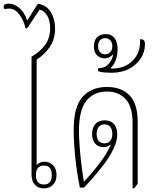

<svg xmlns="http://www.w3.org/2000/svg" viewBox="-38 -1029 866 1053"><path d="M202 4Q171 4 153 -16Q135 -36 135 -73V-718Q183 -746 210 -783.5Q237 -821 237 -874Q237 -915 221.5 -942.5Q206 -970 179 -976L111 -874H102Q93 -916 68.5 -949Q44 -982 12 -982Q6 -982 -1 -981Q-8 -980 -11 -979Q-18 -983 -18 -993Q-18 -1009 8 -1009Q40 -1009 68.5 -985Q97 -961 111 -916L170 -1009Q219 -1000 241.5 -961.5Q264 -923 264 -873Q264 -814 235 -771.5Q206 -729 163 -702V-123Q168 -130 179 -136Q190 -142 207 -142Q233 -142 252.5 -123Q272 -104 272 -69Q272 -36 253 -16Q234 4 202 4ZM203 -17Q246 -17 246 -69Q246 -121 203 -121Q159 -121 159 -69Q159 -17 203 -17Z M689 4V-355Q689 -445 650.5 -486Q612 -527 548 -527Q476 -527 435.5 -476Q395 -425 395 -311Q395 -282 398 -237Q401 -192 407 -139Q413 -86 422 -32Q469 -82 509 -135Q549 -188 569 -233L566 -235Q559 -228 549 -225Q539 -222 530 -222Q500 -222 483.5 -242Q467 -262 467 -294Q467 -327 484.5 -348Q502 -369 536 -369Q568 -369 586.5 -349.5Q605 -330 605 -291Q605 -269 597.5 -246Q590 -223 578 -200Q558 -161 528.5 -123Q499 -85 470.5 -52.5Q442 -20 423 0H400Q389 -53 381 -113Q373 -173 369.5 -227Q366 -281 366 -316Q366 -443 414.5 -497.5Q463 -552 548 -552Q628 -552 672.5 -506Q717 -460 717 -362V-21L698 4ZM535 -243Q555 -243 566.5 -256.5Q578 -270 578 -295Q578 -320 566.5 -333.5Q555 -347 535 -347Q515 -347 503.5 -333Q492 -319 492 -294Q492 -270 503 -256.5Q514 -243 535 -243Z M574 -630Q556 -630 535 -631.5Q514 -633 500 -639V-655Q537 -655 557 -678Q577 -701 582 -726L579 -728Q560 -709 537 -709Q511 -709 494 -726Q477 -743 477 -775Q477 -808 495 -825Q513 -842 541 -842Q574 -842 590.5 -819.5Q607 -797 607 -759Q607 -728 597 -700Q587 -672 570 -658L571 -653Q647 -652 690.5 -697Q734 -742 730 -814Q745 -814 751 -808Q757 -802 757 -786Q757 -744 734 -708.5Q711 -673 670 -651.5Q629 -630 574 -630ZM539 -731Q555 -731 566.5 -743Q578 -755 578 -776Q578 -796 566.5 -808Q555 -820 539 -820Q521 -820 510.5 -808Q500 -796 500 -776Q500 -755 510.5 -743Q521 -731 539 -731Z"/></svg>

Font: Noto Serif Thai Condensed Thin
Style: Regular
Weight: 100
Width: 3
Designer: Monotype Design Team
Foundry: Monotype Imaging Inc.
Version: Version 2.001; ttfautohint (v1.8.4.7-5d5b)